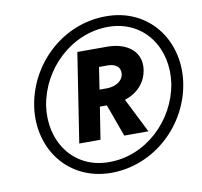

<svg xmlns="http://www.w3.org/2000/svg" viewBox="-80 -795 939 891"><g transform="rotate(-10 389.5 -350.0)"><path d="M74 -350C49 -157 173 9 374 10C578 10 749 -150 776 -350C801 -543 677 -710 476 -710C271 -711 101 -550 74 -350ZM130 -350C157 -519 303 -660 477 -660C649 -659 744 -511 720 -350C693 -181 547 -40 373 -41C201 -41 106 -189 130 -350ZM316 -570 251 -150H351L375 -302H408L463 -150H577L495 -313C555 -332 597 -376 605 -439C615 -518 553 -568 462 -570H416ZM447 -484C481 -483 505 -466 501 -433C496 -399 462 -382 426 -380H387L403 -484Z"/></g></svg>

Font: Jost*
Style: Bold Italic
Weight: 700
Italic angle: -10°
Version: Version 3.7